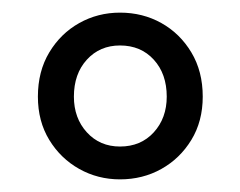

<svg xmlns="http://www.w3.org/2000/svg" viewBox="-20 -705 380 304"><path d="M170 -421Q135 -421 105.5 -437.5Q76 -454 58 -483.5Q40 -513 40 -552Q40 -592 58 -622Q76 -652 105.5 -668.5Q135 -685 170 -685Q206 -685 235.5 -668.5Q265 -652 283 -622Q301 -592 301 -552Q301 -513 283 -483.5Q265 -454 235.5 -437.5Q206 -421 170 -421ZM170 -473Q203 -473 223.5 -495.5Q244 -518 244 -552Q244 -588 223.5 -610.5Q203 -633 170 -633Q138 -633 117.5 -610.5Q97 -588 97 -552Q97 -518 117.5 -495.5Q138 -473 170 -473Z"/></svg>

Font: Source Sans 3 ExtraLight Medium
Style: Regular
Weight: 500
Version: Version 3.052;hotconv 1.1.0;makeotfexe 2.6.0